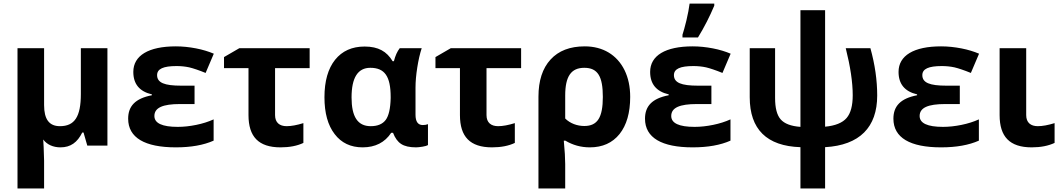

<svg xmlns="http://www.w3.org/2000/svg" viewBox="-20 -816 5951 1076"><path d="M227.1 -545.9H78.1V240.2H227.1V84L224.6 7.3L222.2 -34.2C243.2 -5.4 278.3 9.8 318.8 9.8C376 9.8 413.6 -18.1 440.9 -73.2H448.2L469.2 0H582V-545.9H433.1V-289.1C433.1 -161.6 397.9 -108.9 315.9 -108.9C254.9 -108.9 227.1 -148.4 227.1 -227.1Z M995.1 -335.9C901.9 -335.9 860.4 -352.1 860.4 -395C860.4 -430.2 895.5 -445.8 969.2 -445.8C994.1 -445.8 1018.1 -443.4 1040.5 -438.5C1063 -433.1 1093.8 -422.9 1132.3 -407.2L1178.2 -515.1C1149.4 -527.3 1116.2 -537.6 1078.6 -544.9C1040.5 -552.2 1002.9 -556.2 965.3 -556.2C813 -556.2 727.1 -504.9 727.1 -413.1C727.1 -345.2 761.7 -303.2 831.1 -287.1V-282.2C737.3 -264.2 698.2 -220.7 698.2 -150.9C698.2 -43.9 792 9.8 965.3 9.8C1050.8 9.8 1121.1 -2.9 1177.2 -27.8V-147C1148.4 -133.8 1115.7 -123.5 1080.1 -116.2C1044.4 -108.9 1009.8 -105 976.1 -105C888.7 -105 845.2 -125.5 845.2 -166C845.2 -212.9 893.1 -232.9 988.3 -232.9H1070.3V-335.9Z M1715.3 -434.1V-545.9H1321.3L1235.4 -496.1V-434.1H1372.6V-170.9C1372.6 -50.3 1428.7 9.8 1552.2 9.8C1602.5 9.8 1645.5 1.5 1680.2 -15.1V-126C1643.6 -114.7 1612.3 -108.9 1586.4 -108.9C1547.4 -108.9 1521.5 -128.4 1521.5 -170.9V-434.1Z M2012.2 9.8C2083 9.8 2136.7 -17.6 2172.4 -71.8H2182.6C2193.8 -42.5 2209 -21.5 2228 -9.3C2247.1 3.4 2274.9 9.8 2311.5 9.8C2321.3 9.8 2333.5 8.3 2348.6 5.9C2363.3 3.4 2373 0.5 2378.4 -2.9V-120.1C2369.6 -116.7 2359.9 -115.2 2349.6 -115.2C2322.3 -115.2 2308.6 -134.3 2308.6 -172.9V-325.2C2308.6 -358.9 2312 -396.5 2318.4 -437.5C2324.7 -478 2333 -514.2 2343.3 -545.9H2220.2C2206.1 -527.8 2195.3 -503.9 2187.5 -473.1H2180.2C2147.5 -527.8 2100.1 -555.2 2023.4 -555.2C1952.6 -555.2 1897.5 -530.3 1857.9 -481C1818.4 -431.6 1798.3 -361.3 1798.3 -271C1798.3 -182.6 1817.4 -113.8 1855.5 -64.5C1893.1 -15.1 1945.3 9.8 2012.2 9.8ZM2057.6 -108.9C1983.9 -108.9 1950.2 -162.6 1950.2 -270C1950.2 -380.9 1985.4 -436 2055.2 -436C2135.3 -436 2169.4 -389.2 2169.4 -272V-266.1C2168 -208 2158.7 -167 2141.6 -144C2124 -120.6 2096.2 -108.9 2057.6 -108.9Z M2900.4 -434.1V-545.9H2506.3L2420.4 -496.1V-434.1H2557.6V-170.9C2557.6 -50.3 2613.8 9.8 2737.3 9.8C2787.6 9.8 2830.6 1.5 2865.2 -15.1V-126C2828.6 -114.7 2797.4 -108.9 2771.5 -108.9C2732.4 -108.9 2706.5 -128.4 2706.5 -170.9V-434.1Z M3511.7 -272.9C3511.7 -330.1 3501 -379.9 3480 -422.9C3437.5 -508.8 3358.4 -556.2 3257.3 -556.2C3174.3 -556.2 3110.4 -531.7 3065.4 -482.4C3020 -433.1 2997.6 -363.3 2997.6 -273.9V240.2H3147.5V103C3147.5 71.8 3145 28.3 3139.6 -27.8H3148.4C3189.9 -2.9 3235.4 9.8 3285.6 9.8C3356.4 9.8 3412.1 -15.1 3452.1 -64.9C3491.7 -114.7 3511.7 -184.1 3511.7 -272.9ZM3254.4 -436C3330.1 -436 3358.4 -387.7 3358.4 -272.9C3358.4 -157.7 3328.6 -109.9 3254.4 -109.9C3215.3 -109.9 3175.3 -124 3147.5 -151.9V-280.8C3147.5 -388.2 3180.7 -436 3254.4 -436Z M3804.7 -606H3891.6C3927.2 -664.1 3957.5 -723.6 3982.9 -784.2V-795.9H3844.7C3841.3 -768.6 3835 -736.8 3826.7 -701.2C3817.9 -665.5 3810.5 -638.7 3804.7 -621.1ZM3891.6 -335.9C3798.3 -335.9 3756.8 -352.1 3756.8 -395C3756.8 -430.2 3792 -445.8 3865.7 -445.8C3890.6 -445.8 3914.6 -443.4 3937 -438.5C3959.5 -433.1 3990.2 -422.9 4028.8 -407.2L4074.7 -515.1C4045.9 -527.3 4012.7 -537.6 3975.1 -544.9C3937 -552.2 3899.4 -556.2 3861.8 -556.2C3709.5 -556.2 3623.5 -504.9 3623.5 -413.1C3623.5 -345.2 3658.2 -303.2 3727.5 -287.1V-282.2C3633.8 -264.2 3594.7 -220.7 3594.7 -150.9C3594.7 -43.9 3688.5 9.8 3861.8 9.8C3947.3 9.8 4017.6 -2.9 4073.7 -27.8V-147C4044.9 -133.8 4012.2 -123.5 3976.6 -116.2C3940.9 -108.9 3906.2 -105 3872.6 -105C3785.2 -105 3741.7 -125.5 3741.7 -166C3741.7 -212.9 3789.6 -232.9 3884.8 -232.9H3966.8V-335.9Z M4465.8 -758.8V-105C4412.6 -108.9 4376 -123 4355 -147C4334 -170.9 4323.7 -210.9 4323.7 -267.1V-545.9H4181.6V-271C4181.6 -91.8 4276.9 2.9 4465.8 8.8V240.2H4604V8.8C4797.4 -2.4 4896 -102.5 4896 -280.8C4896 -366.2 4883.3 -454.6 4857.9 -545.9H4719.7C4745.6 -442.9 4758.8 -355 4758.8 -282.2C4758.8 -224.1 4747.6 -181.6 4724.6 -154.8C4701.7 -127.9 4661.1 -111.3 4604 -106V-758.8Z M5283.7 -335.9C5190.4 -335.9 5148.9 -352.1 5148.9 -395C5148.9 -430.2 5184.1 -445.8 5257.8 -445.8C5282.7 -445.8 5306.6 -443.4 5329.1 -438.5C5351.6 -433.1 5382.3 -422.9 5420.9 -407.2L5466.8 -515.1C5438 -527.3 5404.8 -537.6 5367.2 -544.9C5329.1 -552.2 5291.5 -556.2 5253.9 -556.2C5101.6 -556.2 5015.6 -504.9 5015.6 -413.1C5015.6 -345.2 5050.3 -303.2 5119.6 -287.1V-282.2C5025.9 -264.2 4986.8 -220.7 4986.8 -150.9C4986.8 -43.9 5080.6 9.8 5253.9 9.8C5339.4 9.8 5409.7 -2.9 5465.8 -27.8V-147C5437 -133.8 5404.3 -123.5 5368.7 -116.2C5333 -108.9 5298.3 -105 5264.6 -105C5177.2 -105 5133.8 -125.5 5133.8 -166C5133.8 -212.9 5181.6 -232.9 5276.9 -232.9H5358.9V-335.9Z M5582 -545.9V-170.9C5582 -50.3 5638.2 9.8 5761.7 9.8C5812 9.8 5854.5 1.5 5890.1 -15.1V-126C5853.5 -114.7 5822.3 -108.9 5795.9 -108.9C5756.8 -108.9 5731 -128.4 5731 -170.9V-545.9Z"/></svg>

Font: Noto Reveo Sans
Style: Bold
Weight: 700
Designer: Monotype Design team
Foundry: Monotype Imaging Inc.
Version: Version 1.04